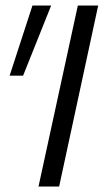

<svg xmlns="http://www.w3.org/2000/svg" viewBox="-20 -678 399 698"><path d="M120 0 263 -658H337L195 0ZM64 -403H15L98 -658H166Z"/></svg>

Font: Ysabeau Infant
Style: Italic
Weight: 400
Italic angle: -12°
Designer: Christian Thalmann (Catharsis Fonts)
Version: Version 2.001;gftools[0.9.30]; featfreeze: ss01,ss02,lnum